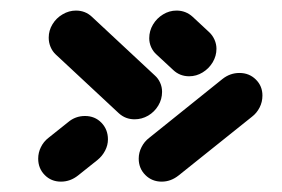

<svg xmlns="http://www.w3.org/2000/svg" viewBox="-20 -442 536 365"><path d="M263.7 -369.3Q263.7 -383.3 270.9 -395.4Q278.1 -407.4 290 -414.6Q301.9 -421.9 315.6 -421.9Q333.3 -421.9 346.3 -410L377.8 -380.7Q384.1 -374.8 387.8 -366.5Q391.5 -358.1 391.5 -349.3Q391.5 -335.6 384.3 -323.5Q377 -311.5 365.2 -304.3Q353.3 -297 339.6 -297Q321.9 -297 309.3 -308.9L277.4 -338.5Q271.1 -344.1 267.4 -352.2Q263.7 -360.4 263.7 -369.3ZM287.4 -96.7Q268.9 -96.7 256.3 -109.3Q243.7 -121.9 243.7 -140.4Q243.7 -151.9 249.1 -162.4Q254.4 -173 263.7 -180L403 -291.9Q417.4 -303.3 435.2 -303.3Q453.7 -303.3 466.3 -290.9Q478.9 -278.5 478.9 -260.4Q478.9 -248.1 473.5 -237.6Q468.1 -227 458.9 -220L319.6 -108.5Q304.8 -96.7 287.4 -96.7ZM141.5 -221.5Q160.4 -221.5 172.8 -208.7Q185.2 -195.9 185.2 -177Q185.2 -165.9 179.8 -155.6Q174.4 -145.2 165.2 -137.8L128.5 -108.5Q113.7 -96.7 95.9 -96.7Q77.4 -96.7 65 -109.3Q52.6 -121.9 52.6 -140.4Q52.6 -151.9 57.8 -162.4Q63 -173 72.2 -180L109.3 -209.6Q123.3 -221.5 141.5 -221.5ZM288.1 -267.4Q288.1 -253.3 280.9 -241.3Q273.7 -229.3 261.7 -222.2Q249.6 -215.2 235.9 -215.2Q218.5 -215.2 205.9 -226.7L85.9 -338.5Q79.6 -344.4 76.1 -352.8Q72.6 -361.1 72.6 -370.4Q72.6 -384.1 79.8 -395.9Q87 -407.8 99.1 -414.8Q111.1 -421.9 124.4 -421.9Q142.2 -421.9 154.8 -410L274.4 -298.5Q280.7 -293 284.4 -284.8Q288.1 -276.7 288.1 -267.4Z"/></svg>

Font: 26F Galaxy Sans Extra Bold
Style: Italic
Weight: 800
Italic angle: -5°
Designer: C₂₉H₂₅N₃O₅
Version: Version 1.200